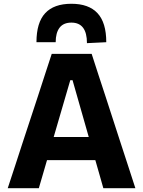

<svg xmlns="http://www.w3.org/2000/svg" viewBox="-20 -999 758 1019"><path d="M21 0Q40 -57.5 60.8 -121Q81.5 -184.5 100 -241.5L180.5 -486Q202 -552.5 219.5 -606Q237 -659 254.5 -713H466.5Q484.5 -657 501.8 -604Q519 -551 540.5 -486L620 -241Q639.5 -181.5 659.8 -119.2Q680 -57 698.5 0H528.5Q518 -36 507.5 -74Q496.5 -112 486 -149H229.5Q218.5 -111.5 207.5 -73.5Q196.5 -35.5 186 0ZM353 -573.5 265 -272H451L365 -573.5ZM441.5 -770Q441.5 -879 359 -879Q316.5 -879 296 -851.8Q275.5 -824.5 275.5 -775H173.5Q173.5 -879 219.8 -929Q266 -979 359 -979Q451 -979 497.5 -929Q544 -879 544 -775Z"/></svg>

Font: Heraclito
Style: Bold
Weight: 700
Designer: Kostas Bartsokas (font) & Cristiano Sobral (main changes)
Foundry: Kostas Bartsokas (font) & Cristiano Sobral (main changes)
Version: Version 1.00;July 8, 2020;FontCreator 13.0.0.2655 64-bit